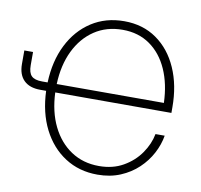

<svg xmlns="http://www.w3.org/2000/svg" viewBox="-82 -825 963 922"><g transform="rotate(10 399.5 -364.0)"><path d="M451.2 10.3Q361.3 10.3 292.5 -34.2Q223.6 -78.6 183.3 -158.2Q143.1 -237.8 139.2 -343.3H110.4Q58.1 -343.3 30.3 -370.8Q2.4 -398.4 2.4 -450.2V-516.1H44.9V-451.7Q44.9 -415 60.3 -399.7Q75.7 -384.3 111.8 -384.3H139.2Q143.1 -489.3 183.1 -568.8Q223.1 -648.4 292 -693.1Q360.8 -737.8 451.2 -737.8Q542.5 -737.8 609.6 -690.7Q676.8 -643.6 713.4 -560.5Q750 -477.5 750 -370.6V-343.3H183.6Q187.5 -249.5 221.7 -179.7Q255.9 -109.9 314.7 -70.8Q373.5 -31.7 451.2 -31.7Q518.6 -31.7 569.3 -60.8Q620.1 -89.8 651.6 -135.3Q683.1 -180.7 692.4 -230H737.3Q730 -186 707.5 -143.3Q685.1 -100.6 648.4 -65.9Q611.8 -31.2 562.3 -10.5Q512.7 10.3 451.2 10.3ZM183.6 -384.3H706.1Q703.1 -476.1 671.9 -546.4Q640.6 -616.7 584.5 -656.2Q528.3 -695.8 451.2 -695.8Q372.6 -695.8 313.7 -656.5Q254.9 -617.2 220.9 -547.1Q187 -477.1 183.6 -384.3Z"/></g></svg>

Font: Inter Display ExtraLight
Style: Regular
Weight: 200
Designer: Rasmus Andersson
Foundry: rsms
Version: Version 4.000;git-a52131595